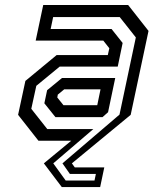

<svg xmlns="http://www.w3.org/2000/svg" viewBox="-20 -560 625 764"><path d="M226 184.5 154.5 90 263.5 0H133L52 -103L81 -238L205.5 -341H409L415 -368L391 -398.5H122L152 -540H490L571 -437L500 -103L266 90L277.5 106H395L378.5 184.5ZM241.5 158.5H356L361.5 132H258L228.5 90L455.5 -104L520.5 -411L456.5 -492H191.5L181.5 -444.5H424L468 -389L448.5 -295H217.5L124.5 -218.5L104.5 -127L168 -46.5H351.5L192 90ZM200.5 -94 156.5 -149 167.5 -201 226.5 -249.5H438.5L410 -113.5L388 -94ZM232.5 -141.5H367L380 -204.5H235.5L210 -183.5L208 -172Z"/></svg>

Font: Tourney Expanded Medium
Style: Italic
Weight: 500
Width: 7
Italic angle: -12°
Designer: Tyler Finck
Foundry: Etcetera Type Co
Version: Version 1.010; ttfautohint (v1.8.3)